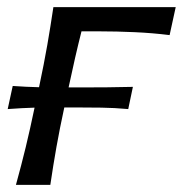

<svg xmlns="http://www.w3.org/2000/svg" viewBox="-20 -516 510 536"><path d="M24.5 0Q39.5 -54.5 51.8 -105Q64 -155.5 76.5 -215.5Q59 -215 40.2 -214Q21.5 -213 1.5 -211.5L15.5 -276Q34.5 -274.5 53 -273.8Q71.5 -273 89 -272.5Q103 -338.5 112 -390.2Q121 -442 129 -496H470.5L453.5 -418Q405.5 -424 355.5 -426.2Q305.5 -428.5 257.5 -428.5H207.5Q190 -359.5 171.5 -272H208Q238.5 -272 274.8 -272.2Q311 -272.5 351 -273.5L338 -211.5Q299 -215 263 -215.5Q227 -216 196.5 -216H159.5Q146.5 -156 137.5 -105.2Q128.5 -54.5 120.5 0Z"/></svg>

Font: Commissioner Flair
Style: Italic
Weight: 400
Italic angle: -12°
Designer: Kostas Bartsokas
Foundry: Kostas Bartsokas
Version: Version 1.000; ttfautohint (v1.8.3)